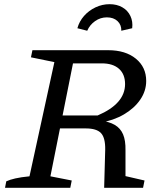

<svg xmlns="http://www.w3.org/2000/svg" viewBox="-20 -898 770 918"><path d="M4 0 10 -31Q27 -39 53.5 -45Q80 -51 121 -55L240 -601L128 -624L135 -658H497Q580 -658 629.5 -617.5Q679 -577 679 -511Q679 -463 650.5 -421.5Q622 -380 572.5 -351Q523 -322 458 -311L456 -322Q501 -317 528.5 -301Q556 -285 568.5 -255.5Q581 -226 580 -179V-56L671 -35L664 0H478L483 -182Q484 -239 463 -261.5Q442 -284 390 -284H224L236 -346H447Q578 -402 578 -496Q578 -543 549 -569Q520 -595 467 -595H329L221 -55L323 -35L316 0ZM504 -878Q539 -878 565 -863Q591 -848 603.5 -821.5Q616 -795 612 -763L560 -751Q561 -779 542 -797Q523 -815 491 -815Q460 -815 434.5 -797Q409 -779 397 -751L350 -763Q359 -796 382 -822Q405 -848 437 -863Q469 -878 504 -878Z"/></svg>

Font: Piazzolla Thin Medium
Style: Italic
Weight: 500
Italic angle: -11.3°
Version: Version 2.005